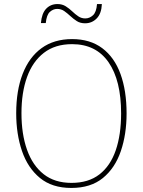

<svg xmlns="http://www.w3.org/2000/svg" viewBox="-20 -918 705 948"><path d="M605 -358Q605 -255 576.5 -171.5Q548 -88 488 -39Q428 10 332 10Q237 10 177 -39.5Q117 -89 88.5 -172.5Q60 -256 60 -359Q60 -471 92 -553.5Q124 -636 185.5 -680.5Q247 -725 336 -725Q425 -725 485 -680Q545 -635 575 -552.5Q605 -470 605 -358ZM86 -359Q86 -256 113.5 -178.5Q141 -101 195.5 -58Q250 -15 333 -15Q417 -15 471 -57Q525 -99 551.5 -176Q578 -253 578 -358Q578 -521 516 -610.5Q454 -700 336 -700Q252 -700 196.5 -657Q141 -614 113.5 -537.5Q86 -461 86 -359ZM182 -804Q186 -852 208 -875Q230 -898 264 -898Q287 -898 304.5 -887Q322 -876 336.5 -862Q351 -848 366.5 -837.5Q382 -827 401 -827Q422 -827 439 -842.5Q456 -858 459 -898H483Q481 -851 457.5 -827Q434 -803 400 -803Q376 -803 359 -814Q342 -825 327 -839Q312 -853 297 -863.5Q282 -874 262 -874Q243 -874 226.5 -859.5Q210 -845 206 -804Z"/></svg>

Font: Noto Sans Gurmukhi UI SemiCondensed Thin
Style: Regular
Weight: 100
Width: 4
Designer: Jelle Bosma - Monotype Design Team
Foundry: Monotype Imaging Inc.
Version: Version 2.004; ttfautohint (v1.8.4.7-5d5b)